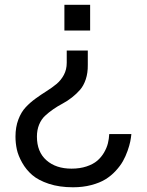

<svg xmlns="http://www.w3.org/2000/svg" viewBox="-20 -773 616 805"><path d="M357.9 -752.9V-645H250V-752.9ZM259.8 -509.8V-561H348.1V-501Q348.6 -467.3 339.6 -440.4Q330.6 -413.6 315.7 -396.5Q300.8 -379.4 281.5 -364.3Q262.2 -349.1 242.2 -338.6Q222.2 -328.1 202.9 -314.7Q183.6 -301.3 168.5 -287.1Q153.3 -272.9 144 -250.5Q134.8 -228 134.8 -200.2Q134.8 -136.2 174.6 -101.1Q214.4 -65.9 279.8 -65.9Q314.9 -65.9 342.8 -75.2Q370.6 -84.5 387.7 -99.1Q404.8 -113.8 416.3 -133.5Q427.7 -153.3 432.4 -172.1Q437 -190.9 438 -210.9H530.8Q529.3 -195.3 526.1 -179.4Q522.9 -163.6 514.9 -140.6Q506.8 -117.7 495.6 -97.7Q484.4 -77.6 465.3 -56.9Q446.3 -36.1 422.1 -21.2Q397.9 -6.3 362.8 2.9Q327.6 12.2 286.1 12.2Q229 12.2 184.8 -2.4Q140.6 -17.1 115 -39.3Q89.4 -61.5 72.8 -91.1Q56.2 -120.6 50.5 -147Q44.9 -173.3 44.9 -200.2Q44.9 -240.2 56.9 -271.7Q68.8 -303.2 87.6 -323.2Q106.4 -343.3 129.4 -359.9Q152.3 -376.5 175.3 -390.9Q198.2 -405.3 217 -420.9Q235.8 -436.5 247.8 -459Q259.8 -481.4 259.8 -509.8Z"/></svg>

Font: Standard
Style: Regular
Weight: 400
Designer: Bryce Wilner
Version: Version 2.000;PS 2.0;hotconv 16.6.51;makeotf.lib2.5.65220 DE